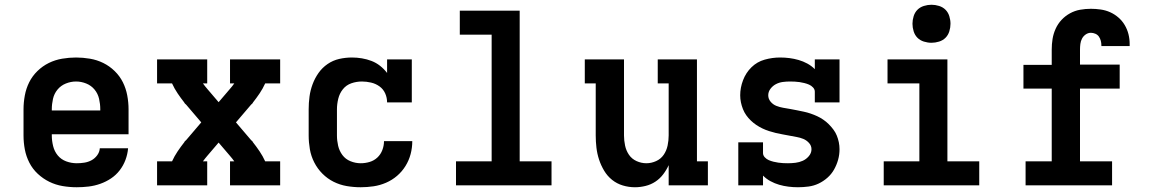

<svg xmlns="http://www.w3.org/2000/svg" viewBox="-20 -780 4840 808"><path d="M303 8Q273 8 243.5 3Q214 -2 187.5 -15Q161 -28 139 -48.5Q117 -69 103.5 -95.5Q90 -122 84.5 -151Q79 -180 79 -210V-320Q79 -349 84.5 -378.5Q90 -408 103 -434Q116 -460 137.5 -481Q159 -502 185.5 -515Q212 -528 241.5 -533Q271 -538 300 -538Q329 -538 358.5 -533Q388 -528 414.5 -515Q441 -502 462.5 -481Q484 -460 497 -434Q510 -408 515.5 -378.5Q521 -349 521 -320V-215H198V-210Q198 -188 203.5 -165.5Q209 -143 223 -126Q237 -109 258.5 -101Q280 -93 303 -93Q319 -93 335 -95.5Q351 -98 365 -105.5Q379 -113 389 -126.5Q399 -140 400 -156H519Q517 -131 508 -107Q499 -83 483.5 -63Q468 -43 447 -29Q426 -15 402 -6.5Q378 2 353 5Q328 8 303 8ZM198 -315H402V-320Q402 -342 397 -364Q392 -386 378 -403Q364 -420 343 -428.5Q322 -437 300 -437Q278 -437 257 -428.5Q236 -420 222 -403Q208 -386 203 -364Q198 -342 198 -320Z M641 0V-101H704Q714 -123 727.5 -143Q741 -163 756 -182V-183Q758 -185 759.5 -187Q761 -189 763 -190L827 -265L763 -340Q761 -341 759.5 -343Q758 -345 756 -347V-348Q741 -367 727.5 -387Q714 -407 704 -429H641V-530H852V-429H834Q838 -423 843 -417Q848 -411 853 -405L900 -350L947 -405Q952 -411 957 -417Q962 -423 966 -429H948V-530H1159V-429H1096Q1086 -407 1072.5 -387Q1059 -367 1044 -348V-347Q1042 -345 1040.5 -343Q1039 -341 1037 -340L973 -265L1037 -190Q1039 -189 1040.5 -187Q1042 -185 1044 -183V-182Q1059 -163 1072.5 -143Q1086 -123 1096 -101H1159V0H948V-101H966Q962 -107 957 -113Q952 -119 947 -125L900 -180L853 -125Q848 -119 843 -113Q838 -107 834 -101H852V0Z M1498 8Q1468 8 1439 3Q1410 -2 1384 -15Q1358 -28 1337 -49Q1316 -70 1302.5 -96.5Q1289 -123 1284 -152Q1279 -181 1279 -210V-320Q1279 -347 1282.5 -373.5Q1286 -400 1295.5 -425.5Q1305 -451 1320.5 -473Q1336 -495 1358.5 -510.5Q1381 -526 1407.5 -532Q1434 -538 1461 -538Q1482 -538 1503 -534.5Q1524 -531 1543.5 -523.5Q1563 -516 1579.5 -503Q1596 -490 1609 -473V-530H1713V-349H1609Q1609 -369 1601 -387Q1593 -405 1577 -416.5Q1561 -428 1541.5 -432.5Q1522 -437 1503 -437Q1480 -437 1458.5 -429.5Q1437 -422 1423 -404.5Q1409 -387 1403.5 -364.5Q1398 -342 1398 -320V-210Q1398 -188 1403 -166.5Q1408 -145 1421 -127.5Q1434 -110 1455 -101.5Q1476 -93 1498 -93Q1517 -93 1535.5 -98.5Q1554 -104 1568 -117Q1582 -130 1589 -148.5Q1596 -167 1596 -186Q1596 -186 1596 -186Q1596 -186 1596 -186H1715Q1715 -186 1715 -186Q1715 -186 1715 -186Q1715 -158 1708 -131.5Q1701 -105 1686.5 -81.5Q1672 -58 1651 -40Q1630 -22 1604.5 -11Q1579 0 1552 4Q1525 8 1498 8Z M1899 0V-101H2049V-634H1915V-735H2167V-101H2301V0Z M2652 8Q2626 8 2601 0.5Q2576 -7 2556 -23Q2536 -39 2522.5 -61.5Q2509 -84 2501 -108.5Q2493 -133 2490 -158.5Q2487 -184 2487 -210V-429H2441V-530H2606V-210Q2606 -189 2610.5 -167.5Q2615 -146 2627 -128.5Q2639 -111 2659 -102Q2679 -93 2700 -93Q2721 -93 2741 -102Q2761 -111 2773 -128.5Q2785 -146 2789.5 -167.5Q2794 -189 2794 -210V-429H2748V-530H2913V-101H2959V0H2794V-85Q2785 -65 2771 -46.5Q2757 -28 2738 -15.5Q2719 -3 2696.5 2.5Q2674 8 2652 8Z M3338 8Q3318 8 3298 5.5Q3278 3 3259 -2.5Q3240 -8 3222.5 -17.5Q3205 -27 3191 -41V0H3087V-181H3191V-136Q3191 -126 3198.5 -118Q3206 -110 3215.5 -106Q3225 -102 3235 -99.5Q3245 -97 3255.5 -95.5Q3266 -94 3276 -93.5Q3286 -93 3296 -93Q3312 -93 3328 -95Q3344 -97 3358.5 -103.5Q3373 -110 3384 -123Q3395 -136 3395 -152Q3395 -167 3384.5 -178.5Q3374 -190 3360.5 -195.5Q3347 -201 3332.5 -203.5Q3318 -206 3303 -209Q3288 -212 3273.5 -214.5Q3259 -217 3244.5 -220.5Q3230 -224 3216 -228.5Q3202 -233 3188.5 -239.5Q3175 -246 3163 -254Q3151 -262 3140 -272.5Q3129 -283 3120.5 -295Q3112 -307 3106.5 -321Q3101 -335 3098 -349.5Q3095 -364 3095 -379Q3095 -411 3107 -442.5Q3119 -474 3142.5 -497Q3166 -520 3198 -529Q3230 -538 3263 -538Q3283 -538 3302.5 -535.5Q3322 -533 3341 -527.5Q3360 -522 3377.5 -512.5Q3395 -503 3409 -489V-530H3513V-349H3409V-394Q3409 -404 3401.5 -412Q3394 -420 3384.5 -424Q3375 -428 3365 -430.5Q3355 -433 3345 -434.5Q3335 -436 3324.5 -436.5Q3314 -437 3304 -437Q3289 -437 3274 -435Q3259 -433 3245.5 -426Q3232 -419 3222.5 -406.5Q3213 -394 3213 -379Q3213 -364 3223 -352Q3233 -340 3247 -334.5Q3261 -329 3275.5 -326.5Q3290 -324 3304.5 -321.5Q3319 -319 3333.5 -316Q3348 -313 3362.5 -310Q3377 -307 3391.5 -302Q3406 -297 3419 -291Q3432 -285 3444.5 -276.5Q3457 -268 3467.5 -257.5Q3478 -247 3487 -235Q3496 -223 3501.5 -209.5Q3507 -196 3510 -181.5Q3513 -167 3513 -152Q3513 -129 3507 -107.5Q3501 -86 3490 -66.5Q3479 -47 3462 -32Q3445 -17 3425 -7.5Q3405 2 3382.5 5Q3360 8 3338 8Z M3699 0V-101H3849V-429H3715V-530H3967V-101H4101V0ZM3900 -600Q3884 -600 3868 -605Q3852 -610 3841 -621Q3830 -632 3825 -648Q3820 -664 3820 -680Q3820 -696 3825 -712Q3830 -728 3841 -739Q3852 -750 3868 -755Q3884 -760 3900 -760Q3916 -760 3932 -755Q3948 -750 3959 -739Q3970 -728 3975 -712Q3980 -696 3980 -680Q3980 -664 3975 -648Q3970 -632 3959 -621Q3948 -610 3932 -605Q3916 -600 3900 -600Z M4296 0V-101H4406V-407H4287V-507H4406V-571Q4406 -594 4409.5 -616Q4413 -638 4422.5 -659Q4432 -680 4447.5 -696.5Q4463 -713 4483 -724Q4503 -735 4525.5 -739Q4548 -743 4571 -743Q4591 -743 4612 -740Q4633 -737 4652 -728.5Q4671 -720 4687 -706Q4703 -692 4713.5 -674Q4724 -656 4729 -636Q4734 -616 4734 -595Q4734 -593 4734 -591Q4734 -589 4734 -586H4615Q4615 -587 4615 -588Q4615 -589 4615 -589Q4615 -599 4612.5 -608.5Q4610 -618 4604.5 -626Q4599 -634 4589.5 -638Q4580 -642 4571 -642Q4559 -642 4549 -635Q4539 -628 4533.5 -617.5Q4528 -607 4526.5 -595Q4525 -583 4525 -571V-508H4692V-407H4525V-101H4660V0Z"/></svg>

Font: Iosevka Curly Slab Extended
Style: Bold
Weight: 700
Width: 7
Monospace: yes
Designer: Belleve Invis
Foundry: Belleve Invis
Version: Version 11.1.0; ttfautohint (v1.8.3)